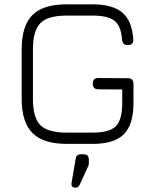

<svg xmlns="http://www.w3.org/2000/svg" viewBox="-20 -664 706 886"><path d="M288 0Q180 0 130 -50Q80 -100 80 -208V-436Q80 -545 129.5 -594.5Q179 -644 287 -644H408Q500 -644 545 -605.5Q590 -567 595 -482Q597 -456 569 -456Q545 -456 543 -482Q539 -543 509 -567.5Q479 -592 408 -592H287Q201 -592 166.5 -557.5Q132 -523 132 -436V-208Q132 -121 166.5 -86.5Q201 -52 288 -52H408Q485 -52 514.5 -81.5Q544 -111 544 -188V-251L434 -252Q408 -252 408 -278Q408 -304 434 -304L570 -303Q596 -303 596 -277V-188Q596 -89 551.5 -44.5Q507 0 408 0ZM330 202Q307 202 310 181L329 70Q332 48 352 48H367Q390 48 390 73V90Q390 100 385 107L348 188Q341 202 330 202Z"/></svg>

Font: Jura
Style: Regular
Weight: 400
Designer: Daniel Johnson, Alexei Vanyashin
Foundry: Daniel Johnson
Version: Version 5.103